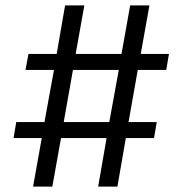

<svg xmlns="http://www.w3.org/2000/svg" viewBox="-20 -688 673 708"><path d="M342 0 373 -179H205L173 0H102L134 -179H30L40 -238H144L179 -430H74L85 -489H189L220 -668H291L259 -489H428L460 -668H531L499 -489H603L593 -430H488L454 -238H558L548 -179H444L413 0ZM418 -430H249L215 -238H383Z"/></svg>

Font: Celebes
Style: Regular
Weight: 400
Designer: Anugrah Pasau
Foundry: Lafontype
Version: Version 1.000; ttfautohint (v1.8.4)